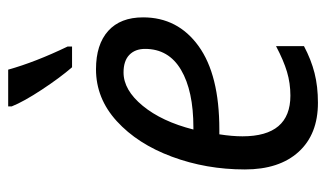

<svg xmlns="http://www.w3.org/2000/svg" viewBox="-188 -618 816 481"><g transform="rotate(-90 220.5 -378.0)"><path d="M36 -173Q36 -270 68 -356Q100 -442 157 -494Q214 -546 287 -546Q349 -546 383 -515.5Q417 -485 417 -428Q417 -341 345 -289Q273 -237 136 -237H124Q119 -205 119 -179Q119 -59 221 -59Q252 -59 280.5 -67.5Q309 -76 345 -95V-25Q311 -7 277.5 1.5Q244 10 203 10Q124 10 80 -38.5Q36 -87 36 -173ZM141 -302Q233 -302 285.5 -333Q338 -364 338 -423Q338 -448 323 -462.5Q308 -477 279 -477Q235 -477 195.5 -429Q156 -381 136 -302ZM194 -757V-766H286Q305 -698 344 -617V-606H292Q266 -636 236 -681.5Q206 -727 194 -757Z"/></g></svg>

Font: Noto Sans UI Narrow
Style: Italic
Weight: 400
Width: 4
Italic angle: -12°
Designer: Monotype Design Team
Foundry: Monotype Imaging Inc.
Version: Version 1.001